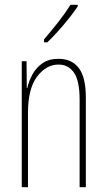

<svg xmlns="http://www.w3.org/2000/svg" viewBox="-20 -849 448 803"><path d="M225 -603Q280 -603 309.5 -564.5Q339 -526 339 -441V-66H313V-431Q313 -511 289.5 -545Q266 -579 225 -579Q173 -579 135 -528.5Q97 -478 97 -377V-66H71V-593H91L92 -481H94Q101 -511 116.5 -539Q132 -567 158.5 -585Q185 -603 225 -603ZM305 -822Q289 -798 266.5 -770Q244 -742 221 -716.5Q198 -691 178 -672H164V-684Q198 -724 224 -757Q250 -790 275 -829H305Z"/></svg>

Font: Noto Sans Malayalam UI ExtraCondensed Thin
Style: Regular
Weight: 100
Width: 2
Designer: Jelle Bosma - Monotype Design Team
Foundry: Monotype Imaging Inc.
Version: Version 2.104; ttfautohint (v1.8.4.7-5d5b)